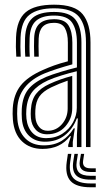

<svg xmlns="http://www.w3.org/2000/svg" viewBox="-20 -628 458 820"><path d="M347.2 0V-446.5Q347.2 -519.8 317.6 -556.1Q288 -592.5 211 -592.5Q142 -592.5 106.4 -565.2Q70.8 -538 67.8 -468.2Q67 -447.2 67.1 -427.1Q67.2 -407 68.5 -386H49.5Q48 -409 47.8 -428Q47.5 -447 48.5 -469Q51.5 -543.5 89.8 -575.8Q128 -608 211 -608Q300 -608 333.2 -567.2Q366.5 -526.5 366.5 -446.5V0ZM308.5 0V-51.5L312.5 -122.2H308Q290.8 -76.5 255.9 -49.5Q221 -22.5 171.5 -22.8Q130 -22.8 103.6 -48.5Q77.2 -74.2 73.5 -120Q72 -141 73 -163Q76.2 -215.8 101.1 -246.8Q126 -277.8 177.8 -299.8Q201.5 -309.5 238.4 -320.8Q275.2 -332 308.5 -340V-446.5Q308.5 -501 288 -531.2Q267.5 -561.5 211 -561.5Q159.5 -561.5 134 -539.2Q108.5 -517 106.5 -465.8Q106 -450.8 105.9 -429.4Q105.8 -408 107.2 -386H88Q86.5 -407 86.5 -428.6Q86.5 -450.2 87 -466Q89.5 -524.8 118.5 -550.9Q147.5 -577 211 -577Q277 -577 302.4 -544.1Q327.8 -511.2 327.8 -446.5V0ZM161.8 8Q107.8 8 73.9 -24.4Q40 -56.8 35 -117.2Q33 -141.5 34.5 -166Q38.2 -224.8 68.4 -262.8Q98.5 -300.8 164 -329.5Q187.2 -339.8 211.2 -348.5Q235.2 -357.2 269.8 -366.2V-446.5Q269.8 -485.5 257.1 -508Q244.5 -530.5 211 -530.5Q177.8 -530.5 162.1 -513.6Q146.5 -496.8 145.2 -463.8Q144.8 -452.5 144.6 -430.6Q144.5 -408.8 145.5 -386H126.2Q125.2 -408.2 125.2 -429.6Q125.2 -451 125.8 -465.2Q127.5 -507.2 148.2 -526.6Q169 -546 211 -546Q256.2 -546 272.6 -519.4Q289 -492.8 289 -446.5V-353.2Q257.2 -344.5 226 -334.5Q194.8 -324.5 171 -314.8Q58.5 -268 53.8 -164.5Q53.2 -153.5 53.2 -141.9Q53.2 -130.2 54.2 -118.8Q58.2 -67.2 87.8 -37.2Q117.2 -7.2 166.8 -7.2Q212.2 -7.2 243.4 -26.6Q274.5 -46 295 -80H299.5L290.8 -21.5V0H271.5L271.2 -8.8L283 -46.5H279.2Q237.2 8 161.8 8ZM177.2 -38Q217.2 -38 246.6 -57.1Q276 -76.2 292 -105.9Q308 -135.5 308 -167.5V-323.8Q276.2 -316.2 242 -305.6Q207.8 -295 184.5 -284.5Q140.2 -264.2 118.2 -236Q96.2 -207.8 92.5 -160.2Q91 -140.5 93 -121.2Q97.2 -83.2 118.8 -60.6Q140.2 -38 177.2 -38ZM181.2 -54.5Q150.8 -54.5 132.8 -73.8Q114.8 -93 112 -123.5Q110.5 -141.8 111.8 -158.8Q114.5 -202 133.9 -226.9Q153.2 -251.8 191.2 -269.5Q238 -291 288.5 -303.8V-166Q288.5 -121.8 259.1 -88.1Q229.8 -54.5 181.2 -54.5ZM183.5 -69.5Q220 -69.5 244.5 -97.6Q269 -125.8 269 -164.5V-283.5Q234.5 -272 198.5 -254.8Q163.5 -237.8 148.1 -215.9Q132.8 -194 131 -158Q130 -141.8 131.5 -125Q133.5 -102 147 -85.8Q160.5 -69.5 183.5 -69.5ZM284.8 29 279.8 63.2Q273 111 293.9 133.2Q314.8 155.5 366.8 155.5H389V171.8H366.8Q306.2 171.8 281.8 145.5Q257.2 119.2 265 63.2L270 29ZM339.5 29 335 58Q330 90.8 366.8 90.8H389V106.5H366.8Q312.5 106.5 321 58L325.8 29ZM312.8 29 307.8 60.8Q302.8 93 316.9 107.9Q331 122.8 366.8 122.8H389V139.2H366.8Q322.2 139.2 304.5 120.1Q286.8 101 293 60.8L298 29Z"/></svg>

Font: Big Shoulders Inline Text SemiBold
Style: Regular
Weight: 600
Designer: Patric King
Foundry: XO Type Co
Version: Version 1.000